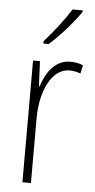

<svg xmlns="http://www.w3.org/2000/svg" viewBox="-54 -797 413 831"><g transform="rotate(5 152.0 -382.0)"><path d="M271 -757V-764H227C197 -716 157 -665 114 -616V-606H137C181 -644 240 -711 271 -757ZM238 -538C169 -538 132 -477 114 -420H111L106 -529H76V0H113V-283C113 -393 157 -500 237 -500C255 -500 272 -496 285 -491L293 -527C276 -535 257 -538 238 -538Z"/></g></svg>

Font: Noto Sans Tamil Condensed ExtraLight
Style: Regular
Weight: 200
Width: 3
Designer: Jelle Bosma - Monotype Design Team
Foundry: Monotype Imaging Inc.
Version: Version 2.004